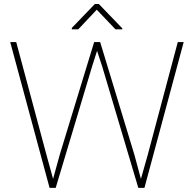

<svg xmlns="http://www.w3.org/2000/svg" viewBox="-20 -916 946 936"><path d="M238.8 -43.9 271 -161.1 439 -710.9H468.3L635.3 -161.1L667 -43.9L700.2 -161.1L846.7 -710.9H875.5L684.1 0H654.3L478 -592.8L453.1 -668L429.2 -592.8L251.5 0H221.7L29.8 -710.9H59.1L206.5 -161.1ZM576.2 -777.8V-772.9H543L451.7 -868.7L361.3 -772.9H330.1V-779.8L442.4 -896.5H461.9Z"/></svg>

Font: Roboto Thin
Style: Regular
Weight: 250
Designer: Google
Version: Version 2.134; 2016